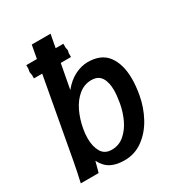

<svg xmlns="http://www.w3.org/2000/svg" viewBox="-187 -914 975 1048"><g transform="rotate(-30 300.0 -389.5)"><path d="M152.5 -67 134.5 0H22Q37.5 -68 48 -125.5L139 -624H87V-645.5L83.5 -665.5L87 -685.5V-707.5H154L169 -790H287.5L272 -707.5H320.5V-683L324 -665.5L320.5 -648V-624H256L227 -469.5Q262 -513 303.5 -533.8Q345 -554.5 385 -554.5Q470 -554.5 509.8 -500Q549.5 -445.5 549.5 -354.5Q549.5 -311 540 -257Q527.5 -187 494.5 -126Q461.5 -65 410 -27Q358.5 11 293 11Q243 11 208.8 -6.5Q174.5 -24 152.5 -67ZM425 -269.5Q433.5 -317 433.5 -350Q433.5 -400.5 414.5 -430Q395.5 -459.5 352.5 -459.5Q308.5 -459.5 273.2 -430.8Q238 -402 215.2 -354.8Q192.5 -307.5 182.5 -251.5Q177 -223 177 -193.5Q177 -142 197 -108Q217 -74 261.5 -74Q307.5 -74 341.5 -103.8Q375.5 -133.5 396 -178Q416.5 -222.5 425 -269.5Z"/></g></svg>

Font: JuliaMono SemiBold
Style: Italic
Weight: 600
Italic angle: -9°
Monospace: yes
Designer: cormullion
Foundry: corm
Version: Version 0.056; ttfautohint (v1.8.4)